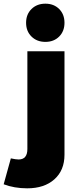

<svg xmlns="http://www.w3.org/2000/svg" viewBox="-84 -823 430 1045"><path d="M17 45Q65 45 65 -12V-544H267V19Q267 104 212 153Q157 202 64 202Q-6 202 -64 180L-25 39Q3 45 17 45ZM267 -699Q267 -653 238 -624Q209 -595 163 -595Q117 -595 87.5 -624Q58 -653 58 -699Q58 -745 87.5 -774Q117 -803 163 -803Q209 -803 238 -774Q267 -745 267 -699Z"/></svg>

Font: #9Slide03 Montserrat ExtraBold
Style: Regular
Weight: 800
Designer: Julieta Ulanovsky
Foundry: Julieta Ulanovsky
Version: Version 6.001